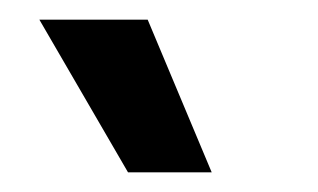

<svg xmlns="http://www.w3.org/2000/svg" viewBox="-20 -773 323 195"><path d="M110 -598 20 -753H130L195 -598Z"/></svg>

Font: Bricolage Grotesque SemiCondensed Medium
Style: Regular
Weight: 500
Width: 4
Designer: Mathieu Triay
Foundry: Atelier Triay
Version: Version 1.001;gftools[0.9.33.dev8+g029e19f]